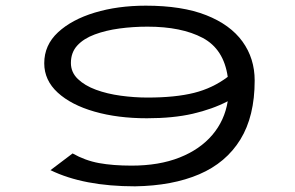

<svg xmlns="http://www.w3.org/2000/svg" viewBox="-20 -647 1040 677"><path d="M456 10Q275 10 158 -47L236 -106Q280 -81 329 -72Q378 -63 444 -63Q541 -63 613 -91.5Q685 -120 728.5 -171Q772 -222 783 -290Q729 -262 660 -246Q591 -230 498 -230Q395 -230 313 -253.5Q231 -277 183.5 -320.5Q136 -364 136 -424Q136 -488 184.5 -533Q233 -578 314 -602.5Q395 -627 494 -627Q622 -627 707 -593.5Q792 -560 835 -500.5Q878 -441 878 -363Q878 -237 827.5 -155Q777 -73 682.5 -32.5Q588 8 456 10ZM230 -425Q230 -392 254.5 -368.5Q279 -345 318.5 -330.5Q358 -316 406 -309.5Q454 -303 500 -303Q598 -303 664 -319.5Q730 -336 783 -376Q769 -474 694.5 -513.5Q620 -553 500 -553Q449 -553 401 -546.5Q353 -540 314 -525.5Q275 -511 252.5 -486.5Q230 -462 230 -425Z"/></svg>

Font: Inconsolata UltraExpanded Thin
Style: Regular
Weight: 100
Width: 9
Monospace: yes
Designer: Raph Levien, Cyreal, Brenton Simpson
Foundry: Raph Levien, Cyreal, Google
Version: Version 3.100; ttfautohint (v1.8.4.7-5d5b)